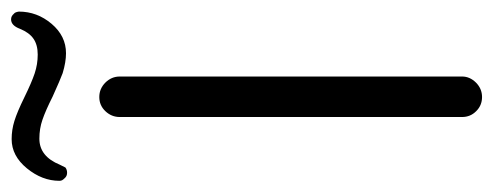

<svg xmlns="http://www.w3.org/2000/svg" viewBox="-294 -588 869 338"><g transform="rotate(-90 140.0 -418.5)"><path d="M14.6 -737.3 19.5 -747.1Q34.2 -783.2 65.4 -783.2Q83 -783.2 98.6 -777.8Q114.3 -772.5 139.6 -759.8Q169.9 -746.1 180.7 -742.2Q200.2 -736.3 215.8 -736.3Q246.1 -736.3 267.6 -761.7Q289.1 -787.1 289.1 -819.3Q288.1 -826.2 285.2 -828.1Q281.2 -833 275.4 -833Q264.6 -833 258.8 -817.4Q252 -800.8 241.2 -793.5Q230.5 -786.1 213.4 -786.1Q196.3 -786.1 180.2 -791.5Q164.1 -796.9 138.2 -809.6Q112.3 -822.3 96.7 -827.1Q81.1 -832 64.5 -832Q35.2 -832 13.2 -805.2Q-8.8 -778.3 -8.8 -748Q-8.8 -745.1 -7.8 -743.2Q-6.8 -741.2 -3.4 -737.8Q0 -734.4 5.4 -734.4Q10.7 -734.4 14.6 -737.3ZM174.8 -39.1V-641.6Q174.8 -656.2 164.1 -667Q153.3 -677.7 138.7 -677.7Q124 -677.7 113.8 -667Q103.5 -656.2 103.5 -641.6V-39.1Q103.5 -24.4 113.8 -14.2Q124 -3.9 138.7 -3.9Q153.3 -3.9 164.1 -14.6Q174.8 -25.4 174.8 -39.1Z"/></g></svg>

Font: FakePearl
Style: ExtraLight
Weight: 300
Version: Version 1.2